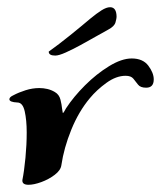

<svg xmlns="http://www.w3.org/2000/svg" viewBox="-20 -538 446 532"><path d="M59 -26Q41 -26 42 -39Q47 -64 50.5 -100.5Q54 -137 54 -171Q54 -205 48.5 -229.5Q43 -254 28 -254Q6 -255 6 -263Q6 -269 17 -274Q32 -282 51 -288Q70 -294 89 -294Q100 -294 111 -291.5Q122 -289 132 -283Q144 -276 147.5 -262Q151 -248 152 -237Q154 -225 154 -225Q156 -225 158.5 -230Q161 -235 163 -238Q184 -270 215.5 -301.5Q247 -333 282 -354.5Q317 -376 345 -376Q376 -376 391 -356Q406 -336 406 -318Q406 -295 385 -295Q369 -295 362.5 -303.5Q356 -312 349.5 -320Q343 -328 328 -328Q302 -328 275 -308.5Q248 -289 229 -266Q198 -229 177.5 -178.5Q157 -128 150 -80Q148 -66 131.5 -53.5Q115 -41 94.5 -33.5Q74 -26 59 -26ZM133 -384Q115 -384 115 -395Q143 -415 174 -440Q205 -465 231 -487Q248 -501 261.5 -509.5Q275 -518 285 -518Q303 -518 303 -491Q303 -487 300 -476Q297 -465 280 -456Q267 -449 246 -437Q225 -425 203 -413Q181 -401 162 -392.5Q143 -384 133 -384Z"/></svg>

Font: Grechen Fuemen
Style: Regular
Weight: 400
Designer: Robert E. Leuschke
Foundry: Robert E. Leuschke
Version: Version 1.010; ttfautohint (v1.8.3)